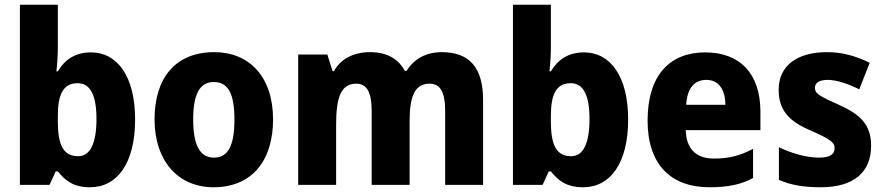

<svg xmlns="http://www.w3.org/2000/svg" viewBox="-20 -780 3730 810"><path d="M224 -583V-760H64V0H189L215 -57H224C256 -17 291 10 360 10C475 10 550 -92 550 -276C550 -458 475 -559 364 -559C297 -559 253 -528 224 -479H218C222 -514 224 -550 224 -583ZM308 -429C361 -429 387 -378 387 -278C387 -174 360 -121 310 -121C247 -121 224 -168 224 -268V-292C224 -384 248 -429 308 -429Z M1132 -276C1132 -458 1030 -560 884 -560C720 -560 632 -451 632 -276C632 -105 728 10 881 10C1046 10 1132 -106 1132 -276ZM795 -276C795 -380 821 -434 882 -434C945 -434 969 -380 969 -276C969 -171 945 -115 883 -115C821 -115 795 -172 795 -276Z M1844 -560C1778 -560 1727 -532 1695 -481H1688C1662 -529 1616 -560 1541 -560C1468 -560 1416 -529 1389 -480H1383L1361 -550H1238V0H1398V-252C1398 -367 1417 -427 1483 -427C1527 -427 1548 -392 1548 -312V0H1708V-268C1708 -372 1729 -427 1792 -427C1836 -427 1858 -394 1858 -312V0H2018V-359C2018 -497 1958 -560 1844 -560Z M2304 -583V-760H2144V0H2269L2295 -57H2304C2336 -17 2371 10 2440 10C2555 10 2630 -92 2630 -276C2630 -458 2555 -559 2444 -559C2377 -559 2333 -528 2304 -479H2298C2302 -514 2304 -550 2304 -583ZM2388 -429C2441 -429 2467 -378 2467 -278C2467 -174 2440 -121 2390 -121C2327 -121 2304 -168 2304 -268V-292C2304 -384 2328 -429 2388 -429Z M2955 -559C2805 -559 2712 -462 2712 -271C2712 -84 2812 10 2973 10C3053 10 3107 -2 3157 -29V-152C3102 -123 3054 -111 2992 -111C2915 -111 2875 -154 2873 -231H3188V-309C3188 -470 3101 -559 2955 -559ZM2960 -443C3012 -443 3040 -402 3040 -338H2875C2879 -411 2912 -443 2960 -443Z M3655 -165C3655 -256 3607 -298 3521 -337C3436 -375 3418 -385 3418 -410C3418 -431 3437 -443 3472 -443C3509 -443 3560 -426 3605 -403L3649 -515C3590 -544 3534 -560 3469 -560C3344 -560 3265 -504 3265 -401C3265 -315 3309 -269 3394 -232C3481 -194 3501 -180 3501 -155C3501 -128 3480 -115 3434 -115C3387 -115 3320 -132 3266 -159V-21C3320 2 3374 10 3443 10C3586 10 3655 -57 3655 -165Z"/></svg>

Font: Noto Sans Lao SemiCondensed ExtraBold
Style: Regular
Weight: 800
Width: 4
Designer: Monotype Design Team
Foundry: Monotype Imaging Inc.
Version: Version 2.003